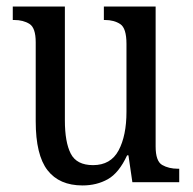

<svg xmlns="http://www.w3.org/2000/svg" viewBox="-20 -556 588 586"><path d="M232 10Q161 10 125 -36.5Q89 -83 89 -186V-427Q89 -471 70 -483Q51 -495 23 -495H19V-536H178V-189Q178 -122 196 -87Q214 -52 264 -52Q318 -52 342 -97Q366 -142 366 -215V-422Q366 -470 347 -482.5Q328 -495 300 -495H297V-536H455V-109Q455 -64 475 -52.5Q495 -41 523 -41H527V0H384L372 -82H368Q343 -28 309 -9Q275 10 232 10Z"/></svg>

Font: Noto Serif Georgian Condensed
Style: Regular
Weight: 400
Width: 3
Designer: Monotype Design Team, Akaki Razmadze
Foundry: Google LLC
Version: Version 2.003; ttfautohint (v1.8.4.7-5d5b)